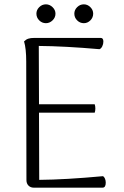

<svg xmlns="http://www.w3.org/2000/svg" viewBox="-20 -866 571 886"><path d="M468 -23Q468 0 453 0H136Q121 0 111.5 -9.5Q102 -19 102 -35L101 -582Q101 -642 91 -675Q100 -684 110.5 -687.5Q121 -691 138 -691H445Q457 -691 457 -674Q457 -663 452 -652.5Q447 -642 439 -639Q279 -653 159 -654L160 -385H417Q420 -376 420 -365Q420 -355 417 -346H160L161 -36Q282 -37 455 -53Q461 -50 464.5 -41.5Q468 -33 468 -23ZM148 -803Q148 -820 161 -833Q174 -846 192 -846Q209 -846 222.5 -833Q236 -820 236 -803Q236 -785 222.5 -772Q209 -759 192 -759Q174 -759 161 -772Q148 -785 148 -803ZM323 -803Q323 -820 336 -833Q349 -846 367 -846Q384 -846 397 -833Q410 -820 410 -803Q410 -785 397 -772Q384 -759 367 -759Q349 -759 336 -772Q323 -785 323 -803Z"/></svg>

Font: Arima Madurai Light
Style: Regular
Weight: 300
Designer: Joana Correia and Natanael Gama
Foundry: NDISCOVER
Version: Version 1.020